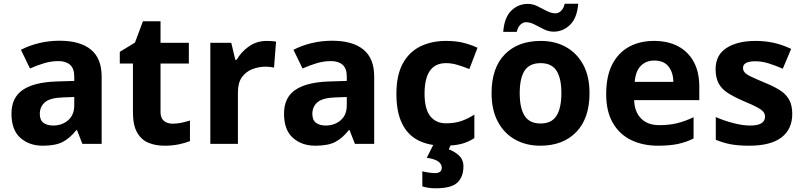

<svg xmlns="http://www.w3.org/2000/svg" viewBox="-20 -777 4337 1037"><path d="M302 -557Q412 -557 470.5 -509.5Q529 -462 529 -364V0H425L396 -74H392Q357 -30 318 -10Q279 10 211 10Q138 10 90 -32.5Q42 -75 42 -163Q42 -250 103 -291.5Q164 -333 286 -337L381 -340V-364Q381 -407 358.5 -427Q336 -447 296 -447Q256 -447 218 -435.5Q180 -424 142 -407L93 -508Q137 -531 190.5 -544Q244 -557 302 -557ZM323 -251Q251 -249 223 -225Q195 -201 195 -162Q195 -128 215 -113.5Q235 -99 267 -99Q315 -99 348 -127.5Q381 -156 381 -208V-253Z M912 -109Q937 -109 960 -114Q983 -119 1006 -126V-15Q982 -5 946.5 2.5Q911 10 869 10Q820 10 781.5 -6Q743 -22 720.5 -61.5Q698 -101 698 -171V-434H627V-497L709 -547L752 -662H847V-546H1000V-434H847V-171Q847 -140 865 -124.5Q883 -109 912 -109Z M1421 -556Q1432 -556 1447 -555Q1462 -554 1471 -552L1460 -412Q1453 -414 1439.5 -415.5Q1426 -417 1416 -417Q1378 -417 1343 -403.5Q1308 -390 1286.5 -360Q1265 -330 1265 -278V0H1116V-546H1229L1251 -454H1258Q1282 -496 1324 -526Q1366 -556 1421 -556Z M1774 -557Q1884 -557 1942.5 -509.5Q2001 -462 2001 -364V0H1897L1868 -74H1864Q1829 -30 1790 -10Q1751 10 1683 10Q1610 10 1562 -32.5Q1514 -75 1514 -163Q1514 -250 1575 -291.5Q1636 -333 1758 -337L1853 -340V-364Q1853 -407 1830.5 -427Q1808 -447 1768 -447Q1728 -447 1690 -435.5Q1652 -424 1614 -407L1565 -508Q1609 -531 1662.5 -544Q1716 -557 1774 -557ZM1795 -251Q1723 -249 1695 -225Q1667 -201 1667 -162Q1667 -128 1687 -113.5Q1707 -99 1739 -99Q1787 -99 1820 -127.5Q1853 -156 1853 -208V-253Z M2376 10Q2295 10 2238 -19.5Q2181 -49 2151 -111Q2121 -173 2121 -270Q2121 -370 2155 -433Q2189 -496 2249.5 -526Q2310 -556 2389 -556Q2445 -556 2486.5 -545Q2528 -534 2559 -519L2515 -404Q2480 -418 2449.5 -427Q2419 -436 2389 -436Q2273 -436 2273 -271Q2273 -189 2303.5 -150Q2334 -111 2389 -111Q2436 -111 2472 -123.5Q2508 -136 2542 -158V-31Q2508 -9 2470.5 0.5Q2433 10 2376 10ZM2483 122Q2483 178 2450.5 209Q2418 240 2332 240Q2310 240 2292.5 237Q2275 234 2261 230V148Q2275 152 2295.5 155Q2316 158 2331 158Q2345 158 2355.5 151.5Q2366 145 2366 128Q2366 110 2348 96Q2330 82 2285 75L2323 0H2417L2404 30Q2434 40 2458.5 62.5Q2483 85 2483 122Z M3164 -274Q3164 -138 3092.5 -64Q3021 10 2898 10Q2822 10 2762.5 -23Q2703 -56 2669 -119.5Q2635 -183 2635 -274Q2635 -410 2706 -483Q2777 -556 2901 -556Q2978 -556 3037 -523Q3096 -490 3130 -427.5Q3164 -365 3164 -274ZM2787 -274Q2787 -193 2813.5 -151.5Q2840 -110 2900 -110Q2959 -110 2985.5 -151.5Q3012 -193 3012 -274Q3012 -355 2985.5 -395.5Q2959 -436 2900 -436Q2840 -436 2813.5 -395.5Q2787 -355 2787 -274ZM2698 -605Q2704 -683 2741.5 -719.5Q2779 -756 2831 -756Q2858 -756 2883.5 -743Q2909 -730 2933.5 -717.5Q2958 -705 2981 -705Q2996 -705 3010 -718Q3024 -731 3030 -757H3103Q3097 -680 3059 -643Q3021 -606 2970 -606Q2944 -606 2918.5 -618.5Q2893 -631 2868.5 -644Q2844 -657 2820 -657Q2805 -657 2791 -644Q2777 -631 2771 -605Z M3512 -556Q3588 -556 3642.5 -527Q3697 -498 3727 -443Q3757 -388 3757 -308V-236H3405Q3407 -173 3442.5 -137Q3478 -101 3541 -101Q3594 -101 3637 -111.5Q3680 -122 3726 -144V-29Q3686 -9 3641.5 0.5Q3597 10 3534 10Q3452 10 3389 -20.5Q3326 -51 3290 -113Q3254 -175 3254 -269Q3254 -365 3286.5 -428.5Q3319 -492 3377 -524Q3435 -556 3512 -556ZM3513 -450Q3470 -450 3441.5 -422Q3413 -394 3408 -335H3617Q3616 -385 3591 -417.5Q3566 -450 3513 -450Z M4259 -162Q4259 -79 4200.5 -34.5Q4142 10 4026 10Q3969 10 3928 2.5Q3887 -5 3846 -22V-145Q3890 -125 3941 -112Q3992 -99 4031 -99Q4075 -99 4093.5 -112Q4112 -125 4112 -146Q4112 -160 4104.5 -171Q4097 -182 4072 -196Q4047 -210 3994 -232Q3943 -254 3910 -275.5Q3877 -297 3861 -327.5Q3845 -358 3845 -404Q3845 -480 3904 -518Q3963 -556 4061 -556Q4112 -556 4158 -546Q4204 -536 4253 -513L4208 -406Q4168 -423 4132 -434.5Q4096 -446 4059 -446Q4026 -446 4009.5 -437Q3993 -428 3993 -410Q3993 -397 4001.5 -386.5Q4010 -376 4034.5 -364Q4059 -352 4107 -332Q4154 -313 4188 -292.5Q4222 -272 4240.5 -241.5Q4259 -211 4259 -162Z"/></svg>

Font: Noto Sans Tangsa
Style: Bold
Weight: 700
Version: Version 1.504